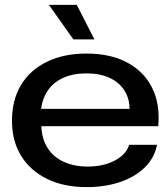

<svg xmlns="http://www.w3.org/2000/svg" viewBox="-20 -756 688 785"><path d="M334 9Q240 9 171.5 -25Q103 -59 66 -119.5Q29 -180 29 -262Q29 -347 66 -408.5Q103 -470 172 -503.5Q241 -537 333 -537Q432 -537 500 -500.5Q568 -464 601.5 -398Q635 -332 627 -240H149Q151 -188 174.5 -151Q198 -114 240.5 -94.5Q283 -75 339 -75Q402 -75 449 -99.5Q496 -124 508 -164H622Q612 -111 572.5 -72Q533 -33 471.5 -12Q410 9 334 9ZM147 -301 141 -311H518L510 -302Q511 -351 489 -385.5Q467 -420 427.5 -438Q388 -456 333 -456Q278 -456 237 -437Q196 -418 173.5 -383Q151 -348 147 -301ZM280 -595 180 -736H294L366 -595Z"/></svg>

Font: Mona Sans Expanded Medium
Style: Regular
Weight: 500
Width: 7
Designer: Deni Anggara
Foundry: GitHub
Version: Version 2.000